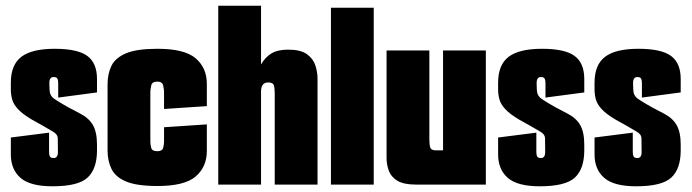

<svg xmlns="http://www.w3.org/2000/svg" viewBox="-20 -647 2424 673"><path d="M164 6Q86 6 52 -23.5Q18 -53 18 -106V-165L152 -182V-114Q152 -104 155 -98.5Q158 -93 168 -93Q183 -93 183 -114Q183 -147 182.5 -162Q182 -177 165 -186Q147 -197 129 -207Q111 -217 93 -227Q59 -247 43 -264.5Q27 -282 22.5 -299Q18 -316 18 -333V-357Q18 -420 55 -448Q92 -476 172 -476Q252 -476 286 -451Q320 -426 320 -370V-323L184 -305V-356Q184 -366 181 -371.5Q178 -377 168 -377Q153 -377 153 -356Q153 -330 155.5 -320.5Q158 -311 167 -303Q172 -299 193 -286Q214 -273 259 -250Q291 -234 305.5 -209Q320 -184 320 -140V-120Q320 -55 287 -24.5Q254 6 164 6Z M532 5Q459 5 421.5 -11Q384 -27 370.5 -55.5Q357 -84 357 -120V-351Q357 -388 370.5 -416Q384 -444 421.5 -460Q459 -476 532 -476Q627 -476 666 -442.5Q705 -409 705 -353V-275L555 -265V-325Q555 -333 552 -347Q549 -361 531 -361Q513 -361 510 -347Q507 -333 507 -325V-150Q507 -141 510 -129Q513 -117 531 -117Q549 -117 552 -129Q555 -141 555 -150V-201L705 -211V-118Q705 -62 666 -28.5Q627 5 532 5Z M745 -627H895V-421Q909 -446 931 -459.5Q953 -473 990 -473Q1034 -473 1056 -457Q1078 -441 1085.5 -417.5Q1093 -394 1093 -372V0H943V-319Q943 -337 940 -347.5Q937 -358 920 -358Q895 -358 895 -326V0H745Z M1140 -620H1290V0H1140Z M1438 0Q1394 0 1372 -14Q1350 -28 1342.5 -49.5Q1335 -71 1335 -93V-470H1485V-159Q1485 -141 1488 -130.5Q1491 -120 1508 -120H1533V-470H1683V0Z M1872 6Q1794 6 1760 -23.5Q1726 -53 1726 -106V-165L1860 -182V-114Q1860 -104 1863 -98.5Q1866 -93 1876 -93Q1891 -93 1891 -114Q1891 -147 1890.5 -162Q1890 -177 1873 -186Q1855 -197 1837 -207Q1819 -217 1801 -227Q1767 -247 1751 -264.5Q1735 -282 1730.5 -299Q1726 -316 1726 -333V-357Q1726 -420 1763 -448Q1800 -476 1880 -476Q1960 -476 1994 -451Q2028 -426 2028 -370V-323L1892 -305V-356Q1892 -366 1889 -371.5Q1886 -377 1876 -377Q1861 -377 1861 -356Q1861 -330 1863.5 -320.5Q1866 -311 1875 -303Q1880 -299 1901 -286Q1922 -273 1967 -250Q1999 -234 2013.5 -209Q2028 -184 2028 -140V-120Q2028 -55 1995 -24.5Q1962 6 1872 6Z M2210 6Q2132 6 2098 -23.5Q2064 -53 2064 -106V-165L2198 -182V-114Q2198 -104 2201 -98.5Q2204 -93 2214 -93Q2229 -93 2229 -114Q2229 -147 2228.5 -162Q2228 -177 2211 -186Q2193 -197 2175 -207Q2157 -217 2139 -227Q2105 -247 2089 -264.5Q2073 -282 2068.5 -299Q2064 -316 2064 -333V-357Q2064 -420 2101 -448Q2138 -476 2218 -476Q2298 -476 2332 -451Q2366 -426 2366 -370V-323L2230 -305V-356Q2230 -366 2227 -371.5Q2224 -377 2214 -377Q2199 -377 2199 -356Q2199 -330 2201.5 -320.5Q2204 -311 2213 -303Q2218 -299 2239 -286Q2260 -273 2305 -250Q2337 -234 2351.5 -209Q2366 -184 2366 -140V-120Q2366 -55 2333 -24.5Q2300 6 2210 6Z"/></svg>

Font: Smooch Sans Black
Style: Regular
Weight: 900
Designer: Robert E. Leuschke
Foundry: Robert E. Leuschke
Version: Version 1.010; ttfautohint (v1.8.3)